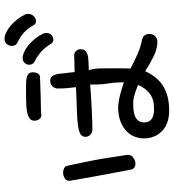

<svg xmlns="http://www.w3.org/2000/svg" viewBox="20 -637 765 845"><g transform="rotate(-90 402.5 -214.5)"><path d="M29.3 -290V-293.9Q29.3 -305.7 41 -312.5Q52.7 -319.3 65.4 -319.3Q76.2 -319.3 85 -314.5Q93.8 -309.6 95.7 -299.8Q104.5 -258.8 113.3 -216.3Q122.1 -173.8 127.9 -137.7L142.6 -42Q142.6 -40 143.1 -38.6Q143.6 -37.1 143.6 -35.2Q143.6 -18.6 130.4 -9.8Q117.2 -1 104.5 -1Q82 -1 78.1 -22.5L52.7 -158.2Q46.9 -190.4 41 -222.7Q35.2 -254.9 29.3 -290ZM255.9 -190.4Q241.2 -190.4 231.9 -199.7Q222.7 -209 222.7 -220.7Q222.7 -236.3 236.3 -243.7Q250 -251 277.3 -254.4Q304.7 -257.8 345.7 -258.8Q386.7 -259.8 441.4 -262.7Q439.5 -279.3 437.5 -297.9Q435.5 -316.4 435.5 -346.7Q438.5 -361.3 447.8 -368.7Q457 -376 468.8 -376Q482.4 -376 488.8 -368.2Q495.1 -360.4 498 -349.1Q501 -337.9 501.5 -325.7Q502 -313.5 503.9 -304.7L507.8 -268.6Q529.3 -268.6 549.8 -269.5Q570.3 -270.5 581.1 -270.5Q593.8 -270.5 601.1 -261.7Q608.4 -252.9 608.4 -242.2Q608.4 -228.5 601.1 -221.2Q593.8 -213.9 581.5 -210.9Q569.3 -208 552.2 -207.5Q535.2 -207 515.6 -206.1Q523.4 -187.5 523.9 -157.2Q524.4 -127 524.4 -100.6Q524.4 -81.1 524.4 -61.5Q524.4 -42 523.4 -22.5Q555.7 -5.9 585.9 7.8Q616.2 21.5 650.4 28.3Q664.1 31.2 669.9 40.5Q675.8 49.8 675.8 60.5Q675.8 74.2 666.5 85Q657.2 95.7 640.6 95.7Q611.3 95.7 577.1 79.1Q543 62.5 511.7 42Q501 65.4 486.3 84.5Q471.7 103.5 451.2 117.7Q430.7 131.8 402.8 139.6Q375 147.5 337.9 147.5Q307.6 147.5 284.7 138.7Q261.7 129.9 246.6 114.7Q231.4 99.6 223.6 79.1Q215.8 58.6 215.8 36.1Q215.8 15.6 223.6 -4.4Q231.4 -24.4 248 -40.5Q264.6 -56.6 291 -66.9Q317.4 -77.1 355.5 -77.1Q382.8 -75.2 408.2 -68.4Q433.6 -61.5 462.9 -51.8Q462.9 -87.9 458 -118.2Q453.1 -148.4 453.1 -170.9V-200.2Q391.6 -195.3 337.4 -192.9Q283.2 -190.4 255.9 -190.4ZM451.2 10.7Q425.8 0 406.7 -5.4Q387.7 -10.7 368.2 -10.7Q354.5 -10.7 340.3 -9.3Q326.2 -7.8 314 -2.9Q301.8 2 293.9 11.7Q286.1 21.5 286.1 38.1Q286.1 59.6 301.3 70.3Q316.4 81.1 344.7 81.1Q388.7 81.1 413.1 62Q437.5 43 451.2 10.7ZM318.4 -415Q307.6 -415 300.8 -423.8Q293.9 -432.6 293.9 -446.3Q293.9 -459 302.7 -465.8Q311.5 -472.7 326.7 -476.6Q341.8 -480.5 362.3 -481.4Q382.8 -482.4 405.3 -482.4Q429.7 -482.4 448.7 -482.4Q467.8 -482.4 481 -480Q494.1 -477.5 500.5 -471.2Q506.8 -464.8 506.8 -451.2Q506.8 -440.4 501.5 -430.7Q496.1 -420.9 484.4 -420.9L403.3 -418Q377.9 -417 354 -417Q330.1 -417 318.4 -415ZM558.6 -442.4Q540 -450.2 540 -468.8Q540 -479.5 547.9 -488.3Q555.7 -497.1 569.3 -497.1Q582 -497.1 597.2 -490.2Q612.3 -483.4 627.4 -470.7Q642.6 -458 655.8 -441.4Q668.9 -424.8 677.7 -405.3Q679.7 -401.4 679.7 -397.9Q679.7 -394.5 679.7 -391.6Q679.7 -377.9 670.4 -370.1Q661.1 -362.3 650.4 -362.3Q638.7 -362.3 632.8 -372.1Q618.2 -396.5 599.1 -414.1Q580.1 -431.6 558.6 -442.4ZM640.6 -518.6Q629.9 -523.4 626.5 -530.3Q623 -537.1 623 -544.9Q623 -557.6 631.3 -567.4Q639.6 -577.1 654.3 -577.1Q667 -577.1 682.1 -569.8Q697.3 -562.5 711.9 -550.3Q726.6 -538.1 739.7 -521Q752.9 -503.9 761.7 -485.4Q763.7 -481.4 763.7 -478Q763.7 -474.6 763.7 -471.7Q763.7 -458 753.4 -448.2Q743.2 -438.5 732.4 -438.5Q720.7 -438.5 714.8 -448.2Q700.2 -474.6 682.1 -491.2Q664.1 -507.8 640.6 -518.6Z"/></g></svg>

Font: Hi Melody
Style: Regular
Weight: 400
Designer: YoonDesign Inc.
Foundry: YoonDesign Inc.
Version: Version 3.00